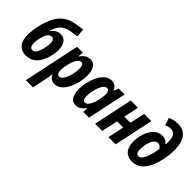

<svg xmlns="http://www.w3.org/2000/svg" viewBox="-22 -1525 2518 2518"><g transform="rotate(45 1237.0 -265.5)"><path d="M211 10Q147 10 107.5 -18Q68 -46 50.5 -96.5Q33 -147 34.5 -214Q36 -281 52 -359Q76 -467 114 -547Q152 -627 214 -676.5Q276 -726 370 -743Q401 -749 435 -754Q469 -759 501 -763L512 -647Q475 -641 443 -636Q411 -631 383 -626Q310 -611 268 -567.5Q226 -524 202 -439L206 -438Q230 -473 262.5 -493Q295 -513 337 -513Q390 -513 421.5 -479Q453 -445 461 -384Q469 -323 452 -243Q426 -120 364.5 -55Q303 10 211 10ZM220 -100Q287 -100 317 -250Q350 -406 275 -406Q206 -406 177 -259Q162 -182 173.5 -141Q185 -100 220 -100Z M439 238 605 -546H712L705 -471H709Q769 -556 845 -556Q902 -556 932 -515Q962 -474 967 -406Q972 -338 955 -258Q938 -179 906.5 -118.5Q875 -58 832.5 -24Q790 10 740 10Q702 10 674 -9.5Q646 -29 633 -64H630Q627 -33 622.5 -6Q618 21 613 44L572 238ZM714 -104Q750 -104 777 -151Q804 -198 819 -268Q828 -313 830 -353.5Q832 -394 822 -419.5Q812 -445 786 -445Q761 -445 740.5 -422.5Q720 -400 704.5 -362Q689 -324 680 -278Q670 -233 668 -193.5Q666 -154 676.5 -129Q687 -104 714 -104Z M1134 10Q1090 10 1063 -14.5Q1036 -39 1023.5 -81.5Q1011 -124 1012 -177.5Q1013 -231 1025 -289Q1041 -360 1070.5 -421Q1100 -482 1143 -519Q1186 -556 1241 -556Q1278 -556 1305.5 -537.5Q1333 -519 1348 -479H1352L1377 -546H1488L1372 0H1267L1269 -70H1265Q1239 -33 1207 -11.5Q1175 10 1134 10ZM1194 -102Q1230 -102 1257 -149Q1284 -196 1300 -271Q1311 -319 1312 -358Q1313 -397 1302 -420Q1291 -443 1267 -443Q1230 -443 1203 -396Q1176 -349 1161 -279Q1143 -196 1151.5 -149Q1160 -102 1194 -102Z M1485 0 1601 -546H1735L1690 -337H1804L1849 -546H1983L1867 0H1733L1781 -226H1667L1619 0Z M2179 10Q2103 10 2061 -30Q2019 -70 2008.5 -138Q1998 -206 2015 -291Q2038 -396 2092.5 -455Q2147 -514 2224 -514Q2262 -514 2287 -498Q2312 -482 2327 -461H2330Q2332 -477 2332.5 -491Q2333 -505 2333 -514Q2333 -590 2308 -623.5Q2283 -657 2236 -657Q2193 -657 2149 -635L2115 -738Q2148 -754 2185 -761.5Q2222 -769 2259 -769Q2324 -769 2366.5 -742Q2409 -715 2432 -669Q2455 -623 2463 -563.5Q2471 -504 2466 -437.5Q2461 -371 2447 -305Q2427 -210 2391.5 -139.5Q2356 -69 2303 -29.5Q2250 10 2179 10ZM2189 -100Q2214 -100 2235 -124Q2256 -148 2272 -187Q2288 -226 2298.5 -271.5Q2309 -317 2316 -360Q2304 -381 2287.5 -393.5Q2271 -406 2250 -406Q2177 -406 2148 -268Q2133 -196 2141 -148Q2149 -100 2189 -100Z"/></g></svg>

Font: Noto Sans Condensed
Style: Bold Italic
Weight: 700
Width: 3
Italic angle: -12°
Designer: Monotype Design Team
Foundry: Monotype Imaging Inc.
Version: Version 2.013; ttfautohint (v1.8.4.7-5d5b)